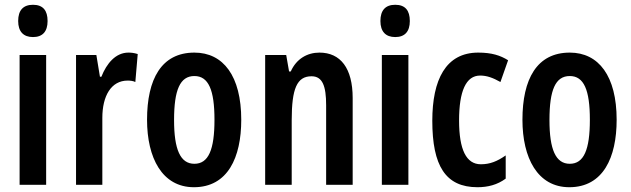

<svg xmlns="http://www.w3.org/2000/svg" viewBox="-20 -839 2637 803"><path d="M118 -819C77 -819 56 -796 56 -751C56 -707 78 -684 118 -684C158 -684 179 -707 179 -751C179 -795 160 -819 118 -819ZM173 -609H62V-66H173Z M517 -619C464 -619 426 -574 404 -518H398L383 -609H298V-66H408V-346C408 -438 445 -502 514 -502C522 -502 537 -501 546 -496L556 -613C540 -618 528 -619 517 -619Z M989 -338C989 -521 914 -619 793 -619C655 -619 595 -508 595 -338C595 -179 658 -56 791 -56C933 -56 989 -181 989 -338ZM708 -337C708 -463 733 -521 793 -521C852 -521 877 -463 877 -338C877 -213 852 -154 793 -154C734 -154 708 -214 708 -337Z M1316 -619C1266 -619 1220 -594 1196 -540H1189L1177 -609H1089V-66H1200V-336C1200 -469 1222 -520 1283 -520C1329 -520 1344 -479 1344 -399V-66H1455V-429C1455 -554 1404 -619 1316 -619Z M1633 -819C1592 -819 1571 -796 1571 -751C1571 -707 1593 -684 1633 -684C1673 -684 1694 -707 1694 -751C1694 -795 1675 -819 1633 -819ZM1688 -609H1577V-66H1688Z M1977 -56C2020 -56 2060 -66 2095 -92V-189C2059 -164 2029 -152 1991 -152C1930 -152 1900 -213 1900 -335C1900 -458 1929 -523 1988 -523C2016 -523 2041 -514 2073 -496L2105 -587C2073 -607 2037 -619 1980 -619C1844 -619 1788 -505 1788 -334C1788 -146 1843 -56 1977 -56Z M2559 -338C2559 -521 2484 -619 2363 -619C2225 -619 2165 -508 2165 -338C2165 -179 2228 -56 2361 -56C2503 -56 2559 -181 2559 -338ZM2278 -337C2278 -463 2303 -521 2363 -521C2422 -521 2447 -463 2447 -338C2447 -213 2422 -154 2363 -154C2304 -154 2278 -214 2278 -337Z"/></svg>

Font: Noto Sans Malayalam UI ExtraCondensed SemiBold
Style: Regular
Weight: 600
Width: 2
Designer: Jelle Bosma - Monotype Design Team
Foundry: Monotype Imaging Inc.
Version: Version 2.104